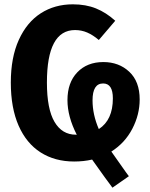

<svg xmlns="http://www.w3.org/2000/svg" viewBox="-20 -730 695 888"><path d="M495 -29Q505 -14 562 66L576 85L500 138Q489 123 480.5 111.5Q472 100 466 92L406 8Q367 17 323 17Q234 17 168 -25Q102 -67 66 -149Q30 -231 30 -348Q30 -464 67 -545.5Q104 -627 168.5 -668.5Q233 -710 317 -710Q377 -710 424 -691Q471 -672 513 -634L437 -545Q410 -568 383.5 -579.5Q357 -591 327 -591Q197 -591 197 -348Q197 -226 232 -166.5Q267 -107 331 -107H335Q292 -191 292 -267Q292 -348 337.5 -395.5Q383 -443 458 -443Q530 -443 578 -398Q626 -353 626 -270Q626 -200 592 -134.5Q558 -69 495 -29ZM437 -133Q502 -175 502 -275Q502 -344 457 -344Q408 -344 408 -266Q408 -200 437 -133Z"/></svg>

Font: Fira Sans Condensed
Style: Bold
Weight: 700
Width: 3
Designer: bBox Type GmbH & Carrois Corporate GbR & Edenspiekermann AG
Foundry: bBox Type GmbH & Carrois Corporate GbR & Edenspiekermann AG
Version: Version 4.301